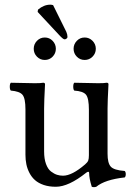

<svg xmlns="http://www.w3.org/2000/svg" viewBox="-20 -782 565 814"><path d="M205.1 -760.3 261.2 -647Q266.1 -635.7 266.1 -625Q266.1 -621.6 262.2 -618.4Q258.3 -615.2 253.9 -615.2Q247.6 -615.2 231 -633.3L139.6 -731.4L141.1 -741.2Q166 -762.2 193.4 -762.2Q198.2 -762.2 205.1 -760.3ZM136.7 -541.7Q123 -555.7 123 -575.2Q123 -594.7 136.7 -608.9Q150.4 -623 169.9 -623Q189.5 -623 203.1 -608.9Q216.8 -594.7 216.8 -575.2Q216.8 -555.7 203.1 -541.7Q189.5 -527.8 169.9 -527.8Q150.4 -527.8 136.7 -541.7ZM305.7 -541.7Q292 -555.7 292 -575.2Q292 -594.7 305.7 -608.9Q319.3 -623 338.9 -623Q358.4 -623 372.3 -608.9Q386.2 -594.7 386.2 -575.2Q386.2 -555.7 372.3 -541.7Q358.4 -527.8 338.9 -527.8Q319.3 -527.8 305.7 -541.7ZM216.8 9.8Q188 9.8 165.5 2.2Q143.1 -5.4 128.7 -18.1Q114.3 -30.8 105 -48.6Q95.7 -66.4 91.8 -85.4Q87.9 -104.5 87.9 -126V-317.9Q87.9 -365.2 75.4 -380.1Q63 -395 25.9 -397.9Q21.5 -402.3 21.5 -414.6Q21.5 -426.8 25.9 -431.2Q100.1 -429.2 127.9 -429.2Q153.3 -429.2 163.1 -431.2Q170.9 -431.2 170.9 -424.8Q167 -351.6 167 -321.8V-140.1Q167 -108.9 175 -86.9Q183.1 -64.9 196.3 -54.9Q209.5 -44.9 221.7 -41Q233.9 -37.1 247.1 -37.1Q285.2 -37.1 340.8 -85Q351.1 -93.8 354 -101.3Q356.9 -108.9 356.9 -124V-316.9Q356.9 -365.2 344.7 -380.4Q332.5 -395.5 294.9 -397.9Q290.5 -402.3 290.5 -414.6Q290.5 -426.8 294.9 -431.2Q369.1 -429.2 397 -429.2Q422.4 -429.2 432.1 -431.2Q439.9 -431.2 439.9 -424.8Q436 -351.6 436 -321.8V-129.9Q436 -90.8 449.5 -75.7Q462.9 -60.5 508.8 -57.1Q513.2 -52.7 513.2 -43.5Q513.2 -34.2 508.8 -29.8Q424.8 -20.5 388.2 9.8Q377.9 13.2 369.1 9.8Q357.9 -25.4 357.9 -48.8Q357.9 -52.2 356 -53.2Q354 -54.2 351.3 -53.2Q348.6 -52.2 346.2 -50.3Q271 9.8 216.8 9.8Z"/></svg>

Font: Linux Libertine G
Style: Regular
Weight: 400
Designer: Philipp H. Poll
Foundry: Philipp H. Poll
Version: Version 4.7.5